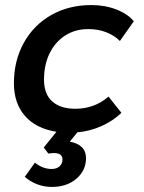

<svg xmlns="http://www.w3.org/2000/svg" viewBox="-20 -515 568 759"><path d="M286 8 256 45Q320 57 320 110Q320 159 282 191.5Q244 224 185 224Q156 224 128.5 214Q101 204 78 184L118 128Q149 153 184 153Q204 153 215.5 142.5Q227 132 227 115Q227 90 192 90Q187 90 171 92L153 68L203 6Q122 -7 78.5 -57Q35 -107 35 -186Q35 -275 74 -345.5Q113 -416 182.5 -455.5Q252 -495 341 -495Q395 -495 440 -477.5Q485 -460 509 -431L454 -353Q432 -375 400 -387.5Q368 -400 329 -400Q277 -400 237.5 -374.5Q198 -349 176 -304Q154 -259 154 -200Q154 -143 186.5 -114Q219 -85 278 -85Q353 -85 409 -133L460 -69Q427 -37 381 -16.5Q335 4 286 8Z"/></svg>

Font: Niramit SemiBold
Style: Italic
Weight: 600
Italic angle: -10°
Designer: Katatrad Aksorn Co.,Ltd.
Foundry: Cadson Demak Co.,Ltd.
Version: Version 1.001; ttfautohint (v1.6)